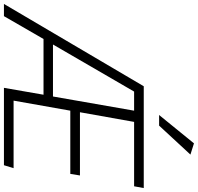

<svg xmlns="http://www.w3.org/2000/svg" viewBox="-58 -970 1005 975"><g transform="rotate(90 444.5 -482.5)"><path d="M-23 0 395 -710H912L903 -661H576L527 -386H848L840 -337H519L468 -49H811L796 0H403L438 -201H155L39 0ZM183 -249H447L519 -661H422ZM541 -788 685 -965 742 -947 595 -788Z"/></g></svg>

Font: Livvic Light
Style: Italic
Weight: 300
Italic angle: -10°
Designer: Jacques Le Bailly, Baron von Fonthausen
Version: Version 1.001; ttfautohint (v1.8.2)